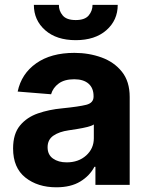

<svg xmlns="http://www.w3.org/2000/svg" viewBox="-20 -774 620 804"><path d="M215.9 10.3Q137.8 10.3 86.3 -30.5Q34.8 -71.4 34.8 -152.3Q34.8 -213.4 63.6 -248.2Q92.3 -283 139 -299.2Q185.7 -315.3 239.7 -320.3Q310.7 -327.4 341.3 -335.2Q371.8 -343 371.8 -369.3V-371.4Q371.8 -405.2 350.7 -423.7Q329.5 -442.1 290.8 -442.1Q250 -442.1 225.9 -424.4Q201.7 -406.6 193.9 -379.3L54 -390.6Q69.6 -465.2 131.6 -508.9Q193.5 -552.6 291.5 -552.6Q352.3 -552.6 405.2 -533.4Q458.1 -514.2 490.6 -473.5Q523.1 -432.9 523.1 -367.9V0H379.6V-75.6H375.4Q355.5 -37.6 315.9 -13.7Q276.3 10.3 215.9 10.3ZM259.2 -94.1Q308.9 -94.1 340.9 -123Q372.9 -152 372.9 -195V-252.8Q364 -246.8 345.3 -242.2Q326.7 -237.6 305.6 -234.2Q284.4 -230.8 267.8 -228.3Q228 -222.7 203.7 -206Q179.3 -189.3 179.3 -157.3Q179.3 -126.1 201.9 -110.1Q224.4 -94.1 259.2 -94.1ZM367.5 -753.6H473Q473 -689.3 425.4 -647.5Q377.8 -605.8 297.2 -605.8Q216.6 -605.8 169.2 -647.5Q121.8 -689.3 121.8 -753.6H226.6Q226.2 -729 242.4 -709.5Q258.5 -690 297.2 -690Q335.2 -690 351.4 -709.3Q367.5 -728.7 367.5 -753.6Z"/></svg>

Font: Inter UI
Style: Bold
Weight: 700
Designer: Rasmus Andersson
Foundry: rsms
Version: 3.2;8d6f07862